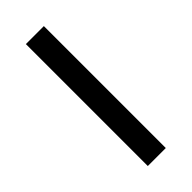

<svg xmlns="http://www.w3.org/2000/svg" viewBox="-186 -573 604 604"><g transform="rotate(-45 116.0 -271.0)"><path d="M75.5 0V-542.5H155.5V0Z"/></g></svg>

Font: Encode Sans
Style: Regular
Weight: 400
Designer: Multiple Designers
Foundry: Impallari Type
Version: Version 3.002; ttfautohint (v1.8.3) -l 8 -r 50 -G 200 -x 14 